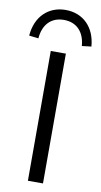

<svg xmlns="http://www.w3.org/2000/svg" viewBox="-140 -962 532 1007"><g transform="rotate(10 125.5 -458.5)"><path d="M85.3 0H165.7V-691.2H85.3ZM-40.2 -751 9.8 -745.1C15.7 -820.6 58.8 -863.7 125.5 -863.7C192.2 -863.7 235.3 -820.6 241.2 -745.1L291.2 -751C283.3 -853.9 217.6 -916.7 125.5 -916.7C34.3 -916.7 -32.4 -853.9 -40.2 -751Z"/></g></svg>

Font: LL Pando Sans
Style: Regular
Weight: 400
Designer: Joshua Smith
Foundry: Joshua Smith
Version: Version 1.000;Glyphs 3.2.1 (3258)